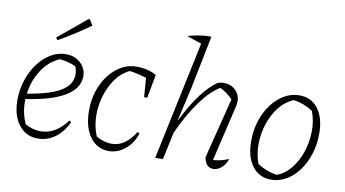

<svg xmlns="http://www.w3.org/2000/svg" viewBox="-73 -899 1939 1080"><g transform="rotate(10 896.0 -359.0)"><path d="M191 8Q124 8 83 -45Q42 -98 42 -186Q42 -246 60 -300.5Q78 -355 109.5 -397Q141 -439 181.5 -463Q222 -487 268 -487Q317 -487 350.5 -456.5Q384 -426 384 -381Q384 -311 306.5 -265Q229 -219 85 -199Q85 -192 85 -185Q85 -118 112 -59Q156 -35 201 -35Q285 -35 351 -123L361 -115Q335 -57 290.5 -24.5Q246 8 191 8ZM339 -383Q339 -406 330 -429Q285 -449 237 -453Q176 -426 137 -365.5Q98 -305 88 -230Q218 -251 278.5 -288Q339 -325 339 -383ZM205 -556 196 -570 357 -703H365L385 -671Q342 -640 297.5 -611.5Q253 -583 205 -556Z M597 8Q530 8 489.5 -48Q449 -104 449 -197Q449 -278 479 -343.5Q509 -409 559.5 -448Q610 -487 672 -487Q703 -487 733 -479.5Q763 -472 784 -459L759 -325H741L733 -434Q687 -449 637 -456Q591 -435 559.5 -391.5Q528 -348 511 -293Q494 -238 494 -181Q494 -115 518 -60Q565 -35 606 -35Q684 -35 739 -126L751 -119Q733 -62 690.5 -27Q648 8 597 8Z M862 0 1005 -677 920 -706Q960 -717 991 -721.5Q1022 -726 1055 -726L994 -422L950 -232L952 -231Q1042 -413 1136 -477Q1147 -479 1155 -480.5Q1163 -482 1169 -482Q1210 -482 1236.5 -456Q1263 -430 1263 -393Q1263 -387 1262.5 -382Q1262 -377 1261 -371L1184 -44Q1210 -46 1231.5 -51.5Q1253 -57 1273 -66Q1263 -34 1240.5 -14.5Q1218 5 1194 5Q1150 5 1140 -52L1227 -398Q1207 -418 1191 -429.5Q1175 -441 1155 -451Q1102 -421 1045.5 -344Q989 -267 939 -156L906 0Z M1524 8Q1456 8 1416.5 -44.5Q1377 -97 1377 -187Q1377 -249 1394.5 -303Q1412 -357 1443 -398.5Q1474 -440 1514.5 -463.5Q1555 -487 1601 -487Q1669 -487 1708 -435Q1747 -383 1747 -293Q1747 -231 1729.5 -176.5Q1712 -122 1681.5 -80.5Q1651 -39 1610.5 -15.5Q1570 8 1524 8ZM1550 -24Q1596 -40 1630 -81.5Q1664 -123 1683 -179Q1702 -235 1703.5 -296Q1705 -357 1684 -413Q1632 -447 1573 -455Q1528 -437 1494 -395Q1460 -353 1441 -297Q1422 -241 1421 -180.5Q1420 -120 1440 -67Q1489 -34 1550 -24Z"/></g></svg>

Font: Piazzolla ExtraLight
Style: Italic
Weight: 200
Italic angle: -11.3°
Designer: Juan Pablo del Peral
Foundry: Huerta Tipografica
Version: Version 1.330